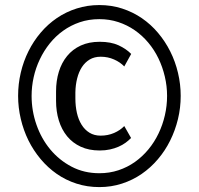

<svg xmlns="http://www.w3.org/2000/svg" viewBox="-20 -741 798 771"><path d="M52.7 -356Q52.7 -403.8 63.5 -449.5Q74.2 -495.1 94.5 -535.6Q114.7 -576.2 143.6 -610.1Q172.4 -644 208.7 -668.7Q245.1 -693.4 288.1 -707Q331.1 -720.7 378.9 -720.7Q427.2 -720.7 470.2 -706.8Q513.2 -692.9 549.6 -668Q585.9 -643.1 614.7 -608.9Q643.6 -574.7 663.8 -534.2Q684.1 -493.7 694.8 -448.2Q705.6 -402.8 705.6 -356Q705.6 -308.1 694.6 -262.7Q683.6 -217.3 663.3 -176.5Q643.1 -135.7 614 -101.6Q585 -67.4 548.8 -42.5Q512.7 -17.6 469.7 -3.7Q426.8 10.3 378.9 10.3Q330.1 10.3 287.1 -3.7Q244.1 -17.6 208 -42.7Q171.9 -67.9 143.1 -102.3Q114.3 -136.7 94.2 -177.2Q74.2 -217.8 63.5 -263.4Q52.7 -309.1 52.7 -356ZM106.9 -356Q106.9 -295.9 126.5 -240Q146 -184.1 181.9 -140.9Q217.8 -97.7 267.8 -71.5Q317.9 -45.4 378.9 -45.4Q419.9 -45.4 455.8 -57.4Q491.7 -69.3 522 -90.8Q552.2 -112.3 576.2 -141.4Q600.1 -170.4 616.7 -205.1Q633.3 -239.7 642.1 -278.1Q650.9 -316.4 650.9 -356Q650.9 -395.5 641.8 -433.8Q632.8 -472.2 616.2 -506.6Q599.6 -541 575.4 -569.8Q551.3 -598.6 521 -619.6Q490.7 -640.6 455.1 -652.3Q419.4 -664.1 378.9 -664.1Q336.4 -664.1 300 -651.6Q263.7 -639.2 233.4 -617.4Q203.1 -595.7 179.7 -566.4Q156.2 -537.1 139.9 -502.7Q123.5 -468.3 115.2 -430.9Q106.9 -393.6 106.9 -356ZM384.3 -196.3Q413.1 -196.3 438 -207Q462.9 -217.8 479 -234.9L506.3 -187Q496.6 -176.8 484.1 -167.7Q471.7 -158.7 456.1 -151.9Q440.4 -145 421.6 -140.9Q402.8 -136.7 380.4 -136.7Q336.9 -136.7 304.2 -151.9Q271.5 -167 249.5 -193.8Q227.5 -220.7 216.3 -257.1Q205.1 -293.5 205.1 -335.9V-374Q205.1 -416.5 216.3 -452.9Q227.5 -489.3 249.5 -516.1Q271.5 -543 304.2 -558.1Q336.9 -573.2 380.4 -573.2Q425.3 -573.2 456.1 -559.1Q486.8 -544.9 506.8 -524.4L479 -474.1Q462.9 -491.2 438 -502.2Q413.1 -513.2 384.3 -513.2Q358.9 -513.2 340.1 -502Q321.3 -490.7 308.8 -471.4Q296.4 -452.1 289.8 -426Q283.2 -399.9 282.7 -370.1V-345.7Q282.7 -314.9 288.8 -287.8Q294.9 -260.7 307.6 -240.2Q320.3 -219.7 339.4 -208Q358.4 -196.3 384.3 -196.3Z"/></svg>

Font: Ufes Sans
Style: Regular
Weight: 400
Designer: Ricardo Esteves, Filipe Motta, Cassio Ferreira, Ana Quintelato & Breno Mello
Foundry: ProDesignUfes - Ricardo Esteves, Filipe Motta, Cassio Ferreira, Ana Quintelato & Breno Mello (This is a derivative work,
Version: Version 2.0